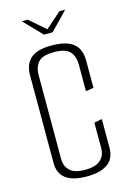

<svg xmlns="http://www.w3.org/2000/svg" viewBox="-119 -832 608 897"><g transform="rotate(-15 185.0 -383.5)"><path d="M80 -773H109L186 -706L262 -773H290L206 -686H164ZM187 6Q52 6 52 -95V-519Q52 -573 83.5 -600.5Q115 -628 184 -628Q256 -628 289.5 -601Q323 -574 323 -518V-386L285 -380V-510Q285 -548 264.5 -571.5Q244 -595 187 -595Q131 -595 111 -571.5Q91 -548 91 -511V-103Q91 -69 113.5 -47.5Q136 -26 187 -26Q238 -26 261.5 -47.5Q285 -69 285 -104V-228L323 -235V-96Q323 -44 287.5 -19Q252 6 187 6Z"/></g></svg>

Font: Smooch Sans Light
Style: Regular
Weight: 300
Designer: Robert E. Leuschke
Foundry: Robert E. Leuschke
Version: Version 1.010; ttfautohint (v1.8.3)